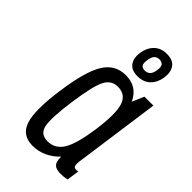

<svg xmlns="http://www.w3.org/2000/svg" viewBox="-234 -839 926 926"><g transform="rotate(45 228.5 -376.0)"><path d="M396.4 -539.3 370.4 -479Q353.4 -514.7 326.2 -532Q299 -549.3 259.1 -549.3Q187.4 -549.3 148.4 -485.7Q109.4 -422.1 88.4 -270.4Q67 -119.3 88.5 -54.6Q110 10 182.7 10Q219.6 10 253.9 -5.4Q288.3 -20.7 316.9 -50.7Q316.3 -16.6 329 -3.3Q341.7 10 374.6 10Q385.1 10 394.8 8.9Q404.4 7.7 416.6 5.1L425.9 -58.9Q421.9 -57.6 418.9 -57.2Q415.9 -56.9 412.7 -56.9Q399.4 -56.9 396.1 -66.5Q392.9 -76.1 395.1 -93.1L457.3 -539.3ZM341.7 -262.7Q325.6 -149.4 297.5 -102.9Q269.4 -56.4 217.6 -56.4Q169.9 -56.4 159.6 -100.6Q149.4 -144.9 167.6 -275.1Q185.1 -398.9 206.4 -440.9Q227.7 -482.9 272.1 -482.9Q326.4 -482.9 342.4 -431.9Q358.3 -380.9 341.7 -262.7ZM302.1 -585Q344.1 -585 368.6 -609.5Q393 -634 398.6 -673.3Q404.1 -712.6 386.9 -737.2Q369.6 -761.9 327.3 -761.9Q286.7 -761.9 262.1 -737.2Q237.6 -712.6 232 -673.3Q226.4 -634 243.9 -609.5Q261.3 -585 302.1 -585ZM308 -629.1Q291.9 -629.1 284.7 -639Q277.6 -648.9 281.3 -673.4Q285 -698 294.8 -707.9Q304.6 -717.7 320.7 -717.7Q336.9 -717.7 344.9 -707.9Q353 -698 349.3 -673.4Q345.6 -648.9 334.9 -639Q324.1 -629.1 308 -629.1Z"/></g></svg>

Font: Secuela ExtLt
Style: Italic
Weight: 200
Italic angle: -8°
Designer: Fernando Haro
Foundry: deFharo
Version: Version 1.704